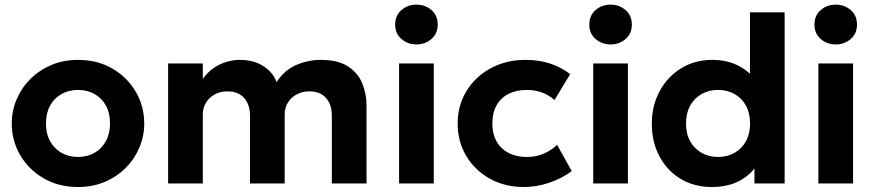

<svg xmlns="http://www.w3.org/2000/svg" viewBox="-20 -772 3681 808"><path d="M308.5 15Q227 15 164 -21.5Q101 -58 65.2 -118.8Q29.5 -179.5 29.5 -252.5Q29.5 -306 50 -354.2Q70.5 -402.5 108 -439.8Q145.5 -477 196.5 -498.5Q247.5 -520 308.5 -520Q390 -520 452.8 -483.5Q515.5 -447 551.2 -386.2Q587 -325.5 587 -252.5Q587 -199.5 566.5 -151Q546 -102.5 508.8 -65.2Q471.5 -28 420.5 -6.5Q369.5 15 308.5 15ZM308.5 -111.5Q347 -111.5 377.5 -128.8Q408 -146 425.5 -177.8Q443 -209.5 443 -252.5Q443 -296 425.8 -327.5Q408.5 -359 378 -376.2Q347.5 -393.5 308.5 -393.5Q269.5 -393.5 238.8 -376.2Q208 -359 190.8 -327.5Q173.5 -296 173.5 -252.5Q173.5 -209 191 -177.5Q208.5 -146 239 -128.8Q269.5 -111.5 308.5 -111.5Z M687.5 0V-505H833.5V-440Q852.5 -467 877.8 -484.8Q903 -502.5 931.8 -511.2Q960.5 -520 989.5 -520Q1047 -520 1087.8 -494.2Q1128.5 -468.5 1144 -426.5Q1176 -476.5 1226 -498.2Q1276 -520 1330.5 -520Q1403 -520 1445 -492.2Q1487 -464.5 1504.8 -420.5Q1522.5 -376.5 1522.5 -328V0H1376.5V-286Q1376.5 -331.5 1352.2 -359.5Q1328 -387.5 1281 -387.5Q1251.5 -387.5 1228 -374.5Q1204.5 -361.5 1191.2 -339.8Q1178 -318 1178 -290V0H1032V-286Q1032 -331.5 1007.5 -359.5Q983 -387.5 936.5 -387.5Q906.5 -387.5 883.2 -374.5Q860 -361.5 846.8 -339.8Q833.5 -318 833.5 -290V0Z M1659.5 0V-505H1805.5V0ZM1732.5 -585Q1696 -585 1669.5 -607.8Q1643 -630.5 1643 -668.5Q1643 -707 1669.5 -729.8Q1696 -752.5 1732.5 -752.5Q1769 -752.5 1795.5 -729.8Q1822 -707 1822 -668.5Q1822 -630.5 1795.5 -607.8Q1769 -585 1732.5 -585Z M2184.5 15Q2104.5 15 2041.5 -20Q1978.5 -55 1942.2 -115.5Q1906 -176 1906 -252.5Q1906 -310 1927.5 -358.8Q1949 -407.5 1987.8 -443.8Q2026.5 -480 2078.5 -500Q2130.5 -520 2191 -520Q2246.5 -520 2293.8 -505Q2341 -490 2379.5 -460L2313.5 -351Q2289.5 -372.5 2260.2 -383Q2231 -393.5 2198.5 -393.5Q2153 -393.5 2120.2 -377Q2087.5 -360.5 2069.8 -329Q2052 -297.5 2052 -253Q2052 -186.5 2091.2 -149Q2130.5 -111.5 2198.5 -111.5Q2235 -111.5 2267.2 -125Q2299.5 -138.5 2324.5 -162.5L2386 -52Q2344.5 -21 2291.5 -3Q2238.5 15 2184.5 15Z M2476.5 0V-505H2622.5V0ZM2549.5 -585Q2513 -585 2486.5 -607.8Q2460 -630.5 2460 -668.5Q2460 -707 2486.5 -729.8Q2513 -752.5 2549.5 -752.5Q2586 -752.5 2612.5 -729.8Q2639 -707 2639 -668.5Q2639 -630.5 2612.5 -607.8Q2586 -585 2549.5 -585Z M2975 15Q2902 15 2845.2 -18.8Q2788.5 -52.5 2755.8 -113Q2723 -173.5 2723 -252.5Q2723 -309 2741.8 -357.5Q2760.5 -406 2794.5 -442.5Q2828.5 -479 2875 -499.5Q2921.5 -520 2977.5 -520Q3039 -520 3086.8 -495.8Q3134.5 -471.5 3169 -425L3136 -391.5V-720H3282V0H3155V-128L3175 -95Q3151.5 -46.5 3100.5 -15.8Q3049.5 15 2975 15ZM3002 -111.5Q3040.5 -111.5 3071 -128.8Q3101.5 -146 3119 -177.5Q3136.5 -209 3136.5 -252.5Q3136.5 -296 3119.2 -327.5Q3102 -359 3071.5 -376.2Q3041 -393.5 3002 -393.5Q2963 -393.5 2932.5 -376.2Q2902 -359 2884.5 -327.5Q2867 -296 2867 -252.5Q2867 -209 2884.5 -177.5Q2902 -146 2932.5 -128.8Q2963 -111.5 3002 -111.5Z M3424 0V-505H3570V0ZM3497 -585Q3460.5 -585 3434 -607.8Q3407.5 -630.5 3407.5 -668.5Q3407.5 -707 3434 -729.8Q3460.5 -752.5 3497 -752.5Q3533.5 -752.5 3560 -729.8Q3586.5 -707 3586.5 -668.5Q3586.5 -630.5 3560 -607.8Q3533.5 -585 3497 -585Z"/></svg>

Font: Geologica Cursive SemiBold
Style: Regular
Weight: 600
Designer: Sindre Bremnes, Frode Helland
Foundry: Monokrom Skriftforlag AS
Version: Version 1.010;gftools[0.9.28]